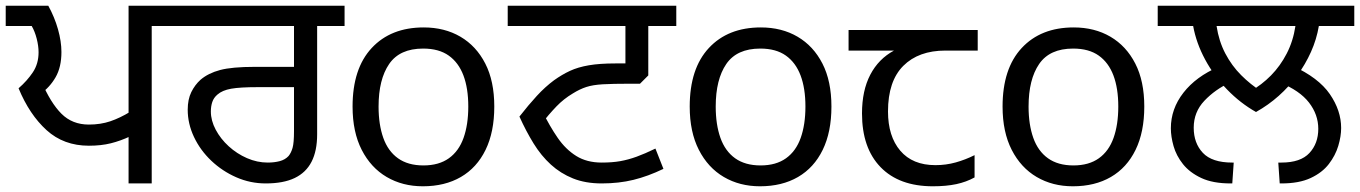

<svg xmlns="http://www.w3.org/2000/svg" viewBox="-27 -642 4760 672"><path d="M423 0V-180L429 -165Q395 -149 361 -140.5Q327 -132 284 -132Q196 -132 136 -186.5Q76 -241 38 -333Q68 -359 88 -389Q108 -419 108 -459Q108 -481 101.5 -506.5Q95 -532 84 -551H-7V-622H142Q164 -582 176 -539.5Q188 -497 188 -460Q188 -407 167.5 -371.5Q147 -336 114 -313L118 -357Q150 -282 188 -244Q226 -206 284 -206Q325 -206 359 -217.5Q393 -229 429 -251L423 -240V-622H600V-551H504V0Z M903 0Q849 0 800 -21.5Q751 -43 712.5 -79.5Q674 -116 652 -162.5Q630 -209 630 -258Q630 -294 642.5 -319.5Q655 -345 675 -363Q702 -386 743.5 -397Q785 -408 865 -408H1002V-551H586V-622H1179V-551H1083V-172Q1083 -114 1063.5 -76Q1044 -38 1004.5 -19Q965 0 903 0ZM910 -73Q933 -73 952 -78Q971 -83 983 -96Q992 -107 997 -124.5Q1002 -142 1002 -183V-337H875Q813 -337 782 -331.5Q751 -326 734 -311Q721 -300 716 -285Q711 -270 711 -252Q711 -220 728 -188Q745 -156 773.5 -130Q802 -104 837.5 -88.5Q873 -73 910 -73Z M1703 -269Q1703 -180 1672.5 -117.5Q1642 -55 1586 -22.5Q1530 10 1453 10Q1382 10 1326.5 -22.5Q1271 -55 1239 -117.5Q1207 -180 1207 -269Q1207 -402 1274 -474Q1341 -546 1456 -546Q1529 -546 1584.5 -513.5Q1640 -481 1671.5 -419.5Q1703 -358 1703 -269ZM1298 -269Q1298 -206 1314.5 -159.5Q1331 -113 1366 -88Q1401 -63 1455 -63Q1509 -63 1544 -88Q1579 -113 1595.5 -159.5Q1612 -206 1612 -269Q1612 -333 1595 -378Q1578 -423 1543.5 -447.5Q1509 -472 1454 -472Q1372 -472 1335 -418Q1298 -364 1298 -269Z M2079 0Q2022 0 1978.5 -17.5Q1935 -35 1901 -66Q1867 -97 1840.5 -140Q1814 -183 1791 -234Q1823 -275 1852 -306.5Q1881 -338 1912 -361Q1940 -381 1968 -394Q1996 -407 2034 -413.5Q2072 -420 2127 -420H2162V-551H1750V-622H2340V-551H2242V-378L2213 -349H2176Q2118 -349 2083 -347Q2048 -345 2025 -337.5Q2002 -330 1978 -315Q1946 -296 1920.5 -269.5Q1895 -243 1864 -204L1871 -253Q1897 -200 1925 -159.5Q1953 -119 1990 -96Q2027 -73 2079 -73Q2116 -73 2144 -78Q2172 -83 2201 -93.5Q2230 -104 2267 -122L2295 -51Q2241 -25 2190 -12.5Q2139 0 2079 0Z M2883 -269Q2883 -180 2852.5 -117.5Q2822 -55 2766 -22.5Q2710 10 2633 10Q2562 10 2506.5 -22.5Q2451 -55 2419 -117.5Q2387 -180 2387 -269Q2387 -402 2454 -474Q2521 -546 2636 -546Q2709 -546 2764.5 -513.5Q2820 -481 2851.5 -419.5Q2883 -358 2883 -269ZM2478 -269Q2478 -206 2494.5 -159.5Q2511 -113 2546 -88Q2581 -63 2635 -63Q2689 -63 2724 -88Q2759 -113 2775.5 -159.5Q2792 -206 2792 -269Q2792 -333 2775 -378Q2758 -423 2723.5 -447.5Q2689 -472 2634 -472Q2552 -472 2515 -418Q2478 -364 2478 -269Z M3238 10Q3120 10 3055 -57Q2990 -124 2990 -245Q2990 -325 3019 -380.5Q3048 -436 3102 -465H2943V-537H3395V-465H3282Q3188 -465 3134.5 -411.5Q3081 -358 3081 -252Q3081 -165 3124 -114.5Q3167 -64 3247 -64Q3284 -64 3318 -73.5Q3352 -83 3384 -99V-21Q3355 -5 3320 2.5Q3285 10 3238 10Z M3978 -269Q3978 -180 3947.5 -117.5Q3917 -55 3861 -22.5Q3805 10 3728 10Q3657 10 3601.5 -22.5Q3546 -55 3514 -117.5Q3482 -180 3482 -269Q3482 -402 3549 -474Q3616 -546 3731 -546Q3804 -546 3859.5 -513.5Q3915 -481 3946.5 -419.5Q3978 -358 3978 -269ZM3573 -269Q3573 -206 3589.5 -159.5Q3606 -113 3641 -88Q3676 -63 3730 -63Q3784 -63 3819 -88Q3854 -113 3870.5 -159.5Q3887 -206 3887 -269Q3887 -333 3870 -378Q3853 -423 3818.5 -447.5Q3784 -472 3729 -472Q3647 -472 3610 -418Q3573 -364 3573 -269Z M4369 -250Q4314 -281 4268 -328.5Q4222 -376 4191 -433.5Q4160 -491 4149 -551H4025V-622H4713V-551H4589Q4581 -504 4561.5 -460.5Q4542 -417 4513.5 -378Q4485 -339 4448.5 -306.5Q4412 -274 4369 -250ZM4507 -551H4231Q4239 -498 4261.5 -455Q4284 -412 4317 -379Q4350 -346 4388 -322L4350 -323Q4389 -345 4421.5 -378Q4454 -411 4476.5 -454.5Q4499 -498 4507 -551ZM4071 -193Q4071 -261 4115 -317.5Q4159 -374 4238 -408L4278 -353Q4226 -329 4188.5 -289.5Q4151 -250 4151 -195Q4151 -141 4183 -107Q4215 -73 4286 -73H4291L4286 0H4280Q4218 0 4177.5 -19Q4137 -38 4113.5 -67.5Q4090 -97 4080.5 -130.5Q4071 -164 4071 -193ZM4667 -194Q4667 -165 4657 -131.5Q4647 -98 4624 -68Q4601 -38 4560.5 -19Q4520 0 4458 0H4452L4447 -73H4458Q4525 -73 4556 -106.5Q4587 -140 4587 -191Q4587 -241 4554.5 -283Q4522 -325 4453 -353L4496 -412Q4588 -370 4627.5 -312.5Q4667 -255 4667 -194Z"/></svg>

Font: gurmukhi25
Style: Book
Weight: 400
Designer: Jelle Bosma - Monotype Design Team
Foundry: Monotype Imaging Inc.
Version: Version 2.003